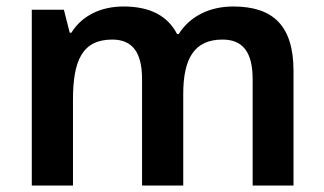

<svg xmlns="http://www.w3.org/2000/svg" viewBox="-20 -572 1000 592"><path d="M699 -552C629 -552 567 -524 531 -467H526C497 -523 443 -552 361 -552C290 -552 232 -523 200 -471H195L177 -542H78V0H205V-264C205 -384 233 -450 326 -450C388 -450 418 -411 418 -328V0H545V-282C545 -390 578 -450 666 -450C728 -450 759 -412 759 -328V0H885V-353C885 -493 822 -552 699 -552Z"/></svg>

Font: Noto Sans Myanmar UI SemiBold
Style: Regular
Weight: 600
Designer: Monotype Design Team
Foundry: Monotype Imaging Inc.
Version: Version 2.103